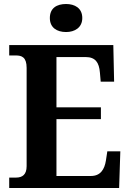

<svg xmlns="http://www.w3.org/2000/svg" viewBox="-20 -939 650 959"><path d="M310 -779C353 -779 391 -801 391 -849C391 -899 353 -919 310 -919C264 -919 229 -899 229 -849C229 -801 264 -779 310 -779ZM26 0H575L581 -183H516L509 -137C502 -93 482 -60 434 -60H262V-344H484V-403H262V-654H408C457 -654 475 -626 479 -577L483 -531H550L546 -714H26V-662H59C88 -662 113 -654 113 -600V-109C113 -67 92 -52 60 -52H26Z"/></svg>

Font: Noto Serif Georgian SemiCondensed Bold
Style: Regular
Weight: 700
Width: 4
Designer: Monotype Design Team, Akaki Razmadze
Foundry: Google LLC
Version: Version 2.003